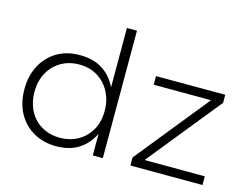

<svg xmlns="http://www.w3.org/2000/svg" viewBox="-101 -909 1399 1080"><g transform="rotate(15 599.0 -369.0)"><path d="M299 3.5Q226.5 3.5 169 -28.8Q111.5 -61 78.5 -120.8Q45.5 -180.5 45.5 -262Q45.5 -338 76.5 -397.8Q107.5 -457.5 164.2 -492Q221 -526.5 298.5 -526.5Q378.5 -526.5 431.8 -491.8Q485 -457 513.5 -396.5V-742H572V0H513.5V-126Q484 -65 431 -30.8Q378 3.5 299 3.5ZM309 -48Q365 -48 411.5 -73.2Q458 -98.5 485.8 -146.2Q513.5 -194 513.5 -260.5Q513.5 -318.5 488.5 -367.2Q463.5 -416 417.5 -445.2Q371.5 -474.5 309 -474.5Q249.5 -474.5 203.2 -447.5Q157 -420.5 130.5 -372.5Q104 -324.5 104 -260.5Q104 -221 115.8 -183.5Q127.5 -146 153 -115.5Q178.5 -85 219 -66Q257.5 -48 309 -48ZM1152.5 1 732.5 0V-47L1075.5 -472L741.5 -473V-523L1145 -522.5V-475.5L801.5 -50.5L1152.5 -49.5Z"/></g></svg>

Font: Argentum Novus Light
Style: Regular
Weight: 300
Designer: Julieta Ulanovsky (font) & Cristiano Sobral (main changes)
Foundry: Julieta Ulanovsky (font) & Cristiano Sobral (main changes)
Version: Version 3.00;November 27, 2020;FontCreator 13.0.0.2655 64-bi